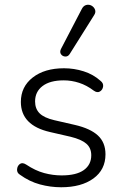

<svg xmlns="http://www.w3.org/2000/svg" viewBox="-20 -782 518 810"><path d="M238 8Q193 8 148.5 -4Q104 -16 64 -45Q51 -53 52 -67.5Q53 -82 63.5 -90Q74 -98 90 -88Q129 -62 166 -52Q203 -42 240 -42Q302 -42 333.5 -64.5Q365 -87 365 -127Q365 -158 344 -176Q323 -194 278 -205L191 -225Q68 -253 68 -352Q68 -416 118 -455Q168 -494 250 -494Q293 -494 333.5 -481Q374 -468 404 -441Q417 -431 415 -417Q413 -403 401.5 -396Q390 -389 375 -400Q346 -422 314 -432.5Q282 -443 249 -443Q191 -443 159.5 -419Q128 -395 128 -354Q128 -323 147 -304Q166 -285 209 -275L296 -255Q361 -240 393 -210.5Q425 -181 425 -131Q425 -66 374 -29Q323 8 238 8ZM274 -554Q267 -543 255.5 -543.5Q244 -544 237.5 -553Q231 -562 237 -575L325 -744Q332 -758 344 -761Q356 -764 366.5 -758Q377 -752 381 -741Q385 -730 377 -718Z"/></svg>

Font: Nunito Light
Style: Regular
Weight: 300
Designer: Vernon Adams
Foundry: Vernon Adams
Version: Version 3.601; ttfautohint (v1.8.2.53-6de2)